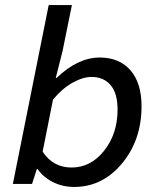

<svg xmlns="http://www.w3.org/2000/svg" viewBox="-20 -729 640 761"><path d="M274 12Q228 12 189.5 -7.5Q151 -27 129 -59H126L107 0H31L173 -709H265L228 -527L201 -420H204Q289 -501 375 -501Q453 -501 497 -450.5Q541 -400 541 -308Q541 -174 463.5 -81Q386 12 274 12ZM264 -65Q340 -65 393 -132Q446 -199 446 -295Q446 -359 418.5 -391.5Q391 -424 343 -424Q308 -424 266.5 -400.5Q225 -377 190 -334L149 -128Q190 -65 264 -65Z"/></svg>

Font: TypoPRO Source Code Pro
Style: Italic
Weight: 500
Italic angle: -11°
Monospace: yes
Designer: Paul D. Hunt, Teo Tuominen
Foundry: Adobe Systems Incorporated
Version: Version 1.030;PS 1.0;hotconv 1.0.84;makeotf.lib2.5.63406